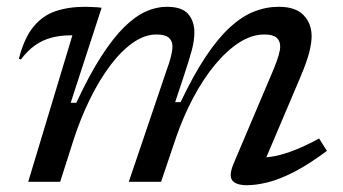

<svg xmlns="http://www.w3.org/2000/svg" viewBox="-20 -535 1008 565"><path d="M751 -42 741.5 -72Q764.5 -70.5 791.8 -76.2Q819 -82 850.8 -94.8Q882.5 -107.5 919 -127.5L942 -91Q889 -51.5 845.8 -29.2Q802.5 -7 768 1.5Q733.5 10 706.5 10Q674.5 10 663.5 -4.2Q652.5 -18.5 668 -55L785.5 -332Q796 -358 800.2 -373Q804.5 -388 804.5 -398.5Q804.5 -414.5 794 -424Q783.5 -433.5 758 -433.5Q720.5 -433.5 683.5 -409.5Q646.5 -385.5 612.2 -344Q578 -302.5 549 -248Q520 -193.5 499 -133L454 0H359L471.5 -332Q478 -349.5 481.2 -361.8Q484.5 -374 486 -382.8Q487.5 -391.5 487.5 -398.5Q487.5 -414.5 476.8 -424Q466 -433.5 440 -433.5Q406 -433.5 371.5 -409.5Q337 -385.5 304.8 -342.8Q272.5 -300 244.5 -243Q216.5 -186 195.5 -120.5L157 0H63L193 -431Q192 -431 190.5 -431Q189 -431 188 -431Q157 -431 131 -424Q105 -417 83 -401.5Q61 -386 41.5 -360L35.5 -362Q51 -422.5 78 -455.8Q105 -489 143.2 -502Q181.5 -515 230.5 -515Q238.5 -515 246.2 -514.5Q254 -514 262.2 -513.8Q270.5 -513.5 279 -512L188 -232.5H204.5Q243 -315 278.2 -369.5Q313.5 -424 346 -455.8Q378.5 -487.5 409.2 -501.2Q440 -515 470.5 -515Q516 -515 534 -493.5Q552 -472 552 -440Q552 -416.5 544.8 -388.8Q537.5 -361 522 -314.5L495.5 -234.5H511.5Q549.5 -314.5 585.5 -368.5Q621.5 -422.5 656.8 -454.8Q692 -487 727.5 -501Q763 -515 800.5 -515Q850 -515 873.5 -490.2Q897 -465.5 897 -428.5Q897 -409 890.2 -381.8Q883.5 -354.5 864.5 -309.5Z"/></svg>

Font: Newsreader 7pt
Style: Italic
Weight: 400
Italic angle: -17°
Designer: Hugues Gentile
Foundry: Production Type
Version: Version 1.003